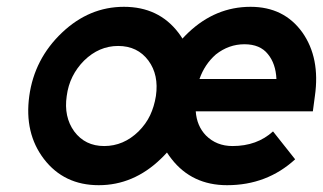

<svg xmlns="http://www.w3.org/2000/svg" viewBox="-20 -532 949 564"><path d="M899 -205 905 -250Q921 -362 868 -437Q814 -512 716 -512Q613 -512 533 -436Q453 -360 438 -250Q423 -142 484 -65Q544 12 647 12Q764 12 847 -64L782 -146Q735 -103 663 -103Q616 -103 585 -134Q558 -162 555 -205ZM698 -402Q744 -402 767 -373Q790 -345 792 -300H566Q581 -343 614 -372Q652 -402 698 -402ZM327 -397Q384 -397 416 -354Q447 -312 438 -250Q433 -219 421 -193.5Q409 -168 387 -146Q343 -103 286 -103Q230 -103 198 -146Q167 -189 176 -250Q180 -281 193 -307Q206 -333 227 -354Q271 -397 327 -397ZM344 -512Q242 -512 162 -436Q81 -359 66 -250Q51 -141 109 -65Q168 12 270 12Q372 12 452 -65Q532 -141 547 -250Q562 -360 504 -436Q446 -512 344 -512Z"/></svg>

Font: Unageo
Style: SemiBold-Italic
Weight: 600
Designer: Richard Sepsi
Foundry: Richard Sepsi
Version: Version 2.000